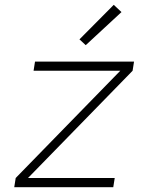

<svg xmlns="http://www.w3.org/2000/svg" viewBox="-20 -775 640 795"><path d="M39 0 45 -38 478 -482H119L125 -520H535L529 -482L96 -38H455L449 0ZM335 -588 309 -612 451 -755 483 -725Z"/></svg>

Font: Iosevka Aile XLt Obl
Style: Regular
Weight: 200
Italic angle: -9°
Designer: Belleve Invis
Foundry: Belleve Invis
Version: Version 31.1.0; ttfautohint (v1.8.4)